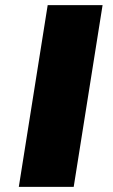

<svg xmlns="http://www.w3.org/2000/svg" viewBox="-20 -725 438 745"><path d="M53 0 165 -705H378L266 0Z"/></svg>

Font: Nunito Sans 10pt Expanded Black
Style: Italic
Weight: 900
Width: 7
Italic angle: -9°
Designer: Vernon Adams
Foundry: Vernon Adams
Version: Version 3.101;gftools[0.9.27]